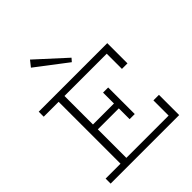

<svg xmlns="http://www.w3.org/2000/svg" viewBox="-260 -1135 1295 1295"><g transform="rotate(-45 387.5 -488.0)"><path d="M453.1 -787.1 433.1 -764.2 211.9 -933.1 246.1 -976.1ZM692.9 -493.2H640.1V-638.2H236.8V-366.2H437V-470.2H485.8V-216.8H437V-319.8H236.8V-47.9H640.1V-192.9H692.9V0H39.1V-47.9H181.2V-638.2H39.1V-686H692.9Z"/></g></svg>

Font: BioRhyme Light
Style: Regular
Weight: 300
Designer: Aoife Mooney
Foundry: Aoife Mooney Type
Version: Version 1.500;PS 001.500;hotconv 1.0.88;makeotf.lib2.5.64775